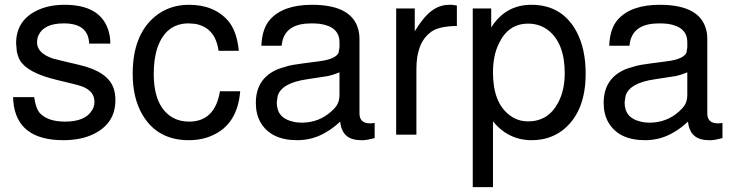

<svg xmlns="http://www.w3.org/2000/svg" viewBox="-20 -559 3040 797"><path d="M438 -377.9H350.1Q347.2 -461.9 245.1 -461.9Q163.1 -461.9 140.1 -413.1Q133.8 -399.9 133.8 -382.8Q133.8 -337.9 200.2 -315.9L231 -308.1L311 -289.1Q429.2 -261.2 452.1 -190.9Q459 -169.9 459 -143.1Q459 -46.9 369.1 -2.9Q316.9 22.9 243.2 22.9Q48.8 22.9 35.2 -139.2L34.2 -155.8H122.1Q127.9 -108.9 146 -88.9Q179.2 -54.2 250 -54.2Q334 -54.2 361.8 -101.1Q372.1 -116.2 372.1 -136.2Q372.1 -182.1 317.9 -201.2Q309.1 -204.1 298.8 -207H297.9L291 -209L212.9 -228Q94.2 -256.8 63 -308.1Q54.2 -324.2 49.8 -345.2L46.9 -378.9Q46.9 -472.2 130.9 -514.2Q180.2 -539.1 248 -539.1Q393.1 -539.1 428.2 -438Q438 -411.1 438 -377.9Z M971.2 -348.1H887.2Q874 -444.8 790 -460Q782.2 -460.9 763.2 -461.9Q668.9 -461.9 633.8 -361.8Q618.2 -315.9 618.2 -252.9Q618.2 -116.2 696.8 -70.8Q726.1 -54.2 765.1 -54.2Q872.1 -54.2 893.1 -180.2H977.1Q965.8 -43 861.8 2.9Q818.8 22.9 763.2 22.9Q633.8 22.9 571.8 -82Q530.8 -150.9 530.8 -252.9Q530.8 -413.1 623 -490.2Q682.1 -539.1 764.2 -539.1Q870.1 -539.1 928.2 -471.2L936 -460.9Q964.8 -418 971.2 -348.1Z M1535.2 -48.8V14.2Q1505.9 22 1488.8 22.9H1487.8H1478Q1407.2 22.9 1394 -40L1392.1 -54.2Q1363.8 -27.8 1336.9 -12.2Q1280.8 22.9 1213.9 22.9Q1104 22.9 1061 -51.8Q1042 -85.9 1042 -131.8Q1042 -233.9 1133.8 -272L1145 -275.9L1179.2 -286.1Q1188 -288.1 1198.2 -290Q1228 -294.9 1301.8 -304.2Q1375 -313 1386.2 -341.8V-342.8V-344.2L1389.2 -361.8V-383.8Q1389.2 -448.2 1308.1 -460Q1291 -461.9 1272 -461.9Q1168.9 -461.9 1151.9 -387.2Q1149.9 -377.9 1148.9 -369.1H1064.9Q1067.9 -440.9 1101.1 -478Q1155.8 -539.1 1274.9 -539.1Q1451.2 -539.1 1470.2 -422.9Q1472.2 -411.1 1472.2 -396V-87.9Q1472.2 -46.9 1517.1 -46.9H1519Q1524.9 -46.9 1529.8 -47.9H1530.8ZM1389.2 -165V-258.8L1378.9 -254.9Q1362.8 -248 1340.8 -243.2L1254.9 -230Q1148.9 -214.8 1132.8 -161.1L1128.9 -134.8V-133.8Q1128.9 -68.8 1195.8 -54.2Q1211.9 -49.8 1231.9 -49.8Q1304.2 -49.8 1356 -97.2Q1369.1 -108.9 1377 -120.1Q1389.2 -138.2 1389.2 -165Z M1624.5 -523.9H1701.7V-429.2Q1726.6 -470.2 1750.5 -495.1Q1792.5 -539.1 1844.7 -539.1H1855.5L1876.5 -536.1V-451.2Q1804.7 -450.2 1773.4 -429.2Q1771.5 -428.2 1769.5 -426.8L1767.6 -424.8Q1708.5 -381.8 1708.5 -272V0H1624.5Z M1942.4 217.8V-523.9H2019V-444.8Q2078.1 -539.1 2186 -539.1Q2313 -539.1 2373 -428.2Q2411.1 -356.9 2411.1 -252.9Q2411.1 -99.1 2322.3 -23.9Q2283.2 8.8 2231 19Q2210 22.9 2187 22.9Q2090.3 22.9 2026.4 -55.2V217.8ZM2172.4 -460.9Q2089.4 -460.9 2050.3 -377Q2026.4 -328.1 2026.4 -257.8Q2026.4 -132.8 2095.2 -81.1Q2128.4 -55.2 2172.4 -55.2Q2256.3 -55.2 2297.4 -133.8Q2324.2 -185.1 2324.2 -254.9Q2324.2 -381.8 2253.4 -435.1Q2218.3 -460.9 2172.4 -460.9Z M2979 -48.8V14.2Q2949.7 22 2932.6 22.9H2931.6H2921.9Q2851.1 22.9 2837.9 -40L2835.9 -54.2Q2807.6 -27.8 2780.8 -12.2Q2724.6 22.9 2657.7 22.9Q2547.9 22.9 2504.9 -51.8Q2485.8 -85.9 2485.8 -131.8Q2485.8 -233.9 2577.6 -272L2588.9 -275.9L2623 -286.1Q2631.8 -288.1 2642.1 -290Q2671.9 -294.9 2745.6 -304.2Q2818.8 -313 2830.1 -341.8V-342.8V-344.2L2833 -361.8V-383.8Q2833 -448.2 2752 -460Q2734.9 -461.9 2715.8 -461.9Q2612.8 -461.9 2595.7 -387.2Q2593.8 -377.9 2592.8 -369.1H2508.8Q2511.7 -440.9 2544.9 -478Q2599.6 -539.1 2718.8 -539.1Q2895 -539.1 2914.1 -422.9Q2916 -411.1 2916 -396V-87.9Q2916 -46.9 2960.9 -46.9H2962.9Q2968.8 -46.9 2973.6 -47.9H2974.6ZM2833 -165V-258.8L2822.8 -254.9Q2806.6 -248 2784.7 -243.2L2698.7 -230Q2592.8 -214.8 2576.7 -161.1L2572.8 -134.8V-133.8Q2572.8 -68.8 2639.6 -54.2Q2655.8 -49.8 2675.8 -49.8Q2748 -49.8 2799.8 -97.2Q2813 -108.9 2820.8 -120.1Q2833 -138.2 2833 -165Z"/></svg>

Font: SolaimanLipi
Style: Normal
Weight: 400
Designer: Solaiman Karim
Foundry: Al Mamun Sumon
Version: Version 2.000